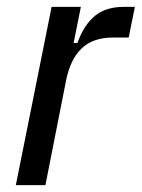

<svg xmlns="http://www.w3.org/2000/svg" viewBox="-20 -538 412 558"><path d="M26 0 130 -518H215L194 -413H205Q224 -466 256 -492Q288 -518 339 -518H372L354 -429H309Q250 -429 217 -397Q184 -365 172 -304L112 0Z"/></svg>

Font: IBM Plex Sans Cond Text
Style: Italic
Weight: 450
Width: 3
Italic angle: -11°
Designer: Mike Abbink, Paul van der Laan, Pieter van Rosmalen
Foundry: Bold Monday
Version: Version 1.3